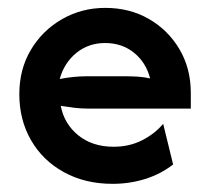

<svg xmlns="http://www.w3.org/2000/svg" viewBox="-20 -449 523 482"><path d="M262.5 12.5Q193.8 12.5 140.6 -16.7Q87.5 -45.8 58 -96.9Q28.5 -147.9 28.5 -212.5Q28.5 -275 57.3 -323.6Q86.1 -372.2 135.4 -400.7Q184.7 -429.2 244.4 -429.2Q305.6 -429.2 353.8 -401.4Q402.1 -373.6 430.6 -325.3Q459 -277.1 459 -216V-176.4H200Q182.6 -176.4 166 -178.5Q149.3 -180.6 132.6 -183.3Q141 -138.2 176.4 -109.4Q211.8 -80.6 265.3 -80.6Q304.9 -80.6 336.8 -96.9Q368.8 -113.2 389.6 -138.2L414.6 -36.1Q383.3 -11.8 344.4 0.3Q305.6 12.5 262.5 12.5ZM129.9 -250.7Q165.3 -257.6 200 -257.6H289.6Q308.3 -257.6 325 -256.6Q341.7 -255.6 356.9 -252.1Q346.5 -292.4 316.3 -316.7Q286.1 -341 243.8 -341Q202.1 -341 171.5 -316Q141 -291 129.9 -250.7Z"/></svg>

Font: Afacad SemiBold
Style: Regular
Weight: 600
Designer: Kristian Moeller
Foundry: Dicotype
Version: Version 1.000